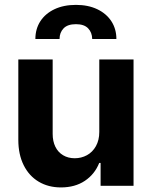

<svg xmlns="http://www.w3.org/2000/svg" viewBox="-20 -780 637 806"><path d="M396.8 -530.3H540.6V0H402.3V-95.9H396.5Q377.6 -48.5 336.1 -20.8Q294.7 6.8 235.9 6.8Q182.9 6.8 142.4 -17.3Q101.9 -41.4 79.4 -86.6Q56.9 -131.8 56.9 -192.8V-530.3H201.1V-218Q201.1 -187 212.4 -163.9Q223.8 -140.8 244.9 -128.3Q266 -115.7 293.7 -115.7Q321.5 -115.7 345 -128.5Q368.5 -141.3 382.7 -166.5Q396.8 -191.8 396.8 -226.1ZM298.9 -759.5Q350 -759.5 388.3 -741.3Q426.6 -723 447.6 -690.7Q468.6 -658.3 468.6 -616.4H367.1Q366.5 -643.8 349.9 -661.1Q333.2 -678.5 298.9 -678.5Q263.7 -678.5 246.9 -660.9Q230 -643.3 230 -616.4H128.5Q128.5 -658.3 149.3 -690.7Q170.2 -723 208.7 -741.3Q247.2 -759.5 298.9 -759.5Z"/></svg>

Font: Pretendard JP Variable
Style: Regular
Weight: 400
Designer: Base glyphs from Inter by Rasmus Andersson; Hangul glyphs from Noto Sans CJK(Source Han Sans) by Jang Soo-young and Kang
Foundry: Kil Hyung-jin
Version: Version 1.307;Glyphs 3.2 (3192)